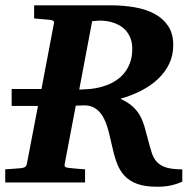

<svg xmlns="http://www.w3.org/2000/svg" viewBox="-33 -691 736 727"><path d="M657.2 -2.9Q634.3 6.8 612.3 11.5Q590.3 16.1 563 16.1Q516.6 16.1 486.8 5.4Q457 -5.4 438 -26.1Q418.9 -46.9 408.2 -77.1Q397.5 -107.4 389.2 -147Q385.7 -161.6 382.1 -178Q378.4 -194.3 373.3 -210.4Q368.2 -226.6 361.1 -241.2Q354 -255.9 343.5 -267.3Q333 -278.8 319.1 -285.4Q305.2 -292 286.1 -292Q279.8 -292 271 -291.5Q262.2 -291 253.9 -291L211.9 -69.8Q210.4 -61.5 214.4 -58.8Q218.3 -56.2 228 -55.2Q236.8 -54.2 247.1 -53.2Q255.4 -52.2 266.6 -51.5Q277.8 -50.8 289.1 -49.8V0H-13.2V-49.8Q-2 -50.8 8.5 -51.3Q19 -51.8 27.3 -52.7Q37.1 -53.7 45.9 -54.2Q55.2 -55.2 60.8 -58.1Q66.4 -61 68.8 -70.8L110.8 -290H11.2V-354H124L170.9 -601.1Q173.3 -609.4 168.5 -612.3Q163.6 -615.2 153.8 -616.2Q144.5 -616.7 135.3 -617.7Q127 -618.7 116.7 -619.4Q106.4 -620.1 96.2 -621.1V-670.9H384.8Q435.1 -670.9 478.5 -663.1Q522 -655.3 554.2 -637.5Q586.4 -619.6 604.7 -591.1Q623 -562.5 623 -521Q623 -481.4 607.7 -449.5Q592.3 -417.5 565.4 -392.1Q538.6 -366.7 502 -347.9Q465.3 -329.1 422.9 -316.9Q451.7 -303.7 469.2 -287.8Q486.8 -272 497.6 -252.2Q508.3 -232.4 514.9 -208.7Q521.5 -185.1 528.8 -157.2Q535.6 -130.9 542.2 -110.8Q548.8 -90.8 561.8 -77.1Q574.7 -63.5 596.9 -56.6Q619.1 -49.8 657.2 -49.8ZM467.8 -505.9Q467.8 -530.3 460.4 -547.9Q453.1 -565.4 441.7 -577.4Q430.2 -589.4 416 -596.7Q401.9 -604 387.7 -607.7Q373.5 -611.3 361.1 -612.3Q348.6 -613.3 340.8 -612.8L315.9 -610.8L267.1 -352.1H273.9Q278.3 -352.1 282.2 -352.5Q287.1 -352.5 292 -353Q311 -353.5 331.5 -357.4Q352.1 -361.3 371.6 -368.7Q391.1 -376 408.4 -387.7Q425.8 -399.4 439 -416.3Q452.1 -433.1 460 -455.3Q467.8 -477.5 467.8 -505.9Z"/></svg>

Font: Charis SIL
Style: Bold Italic
Weight: 700
Italic angle: -11°
Foundry: SIL International
Version: Version 4.112